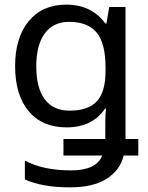

<svg xmlns="http://www.w3.org/2000/svg" viewBox="-20 -566 635 826"><path d="M265 -546Q374 -546 433 -465H438L450 -536H520V32H575V103H512Q497 166 439 203Q381 240 280 240Q162 240 87 206V125Q166 167 285 167Q395 167 420 103H253V32H433V-33Q433 -76 436 -99H432Q378 -18 266 -18Q162 -18 103.5 -87.5Q45 -157 45 -282Q45 -404 103.5 -475Q162 -546 265 -546ZM277 -472Q209 -472 172.5 -422Q136 -372 136 -281Q136 -188 172.5 -139Q209 -90 279 -90Q360 -90 397 -130.5Q434 -171 434 -261V-277Q434 -379 396 -425.5Q358 -472 277 -472Z"/></svg>

Font: Advent Sans Logo
Style: Regular
Weight: 400
Designer: Types & Symbols
Foundry: Types & Symbols
Version: Version 1.002